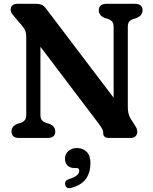

<svg xmlns="http://www.w3.org/2000/svg" viewBox="-20 -720 799 1002"><path d="M268.5 -34.5Q268.5 0 229 0H79.5Q40 0 40 -34.5Q40 -59.5 69 -73.5L88.5 -79Q103 -84.5 110 -93.8Q117 -103 117 -122V-522Q117 -546 112 -558.8Q107 -571.5 96.5 -584L56.5 -631Q46.5 -642.5 41 -650.8Q35.5 -659 35.5 -670.5Q35.5 -684 44.8 -692Q54 -700 69.5 -700H166.5Q185 -700 196.8 -695.5Q208.5 -691 221.5 -673.5L573 -210V-578Q573 -597 566.2 -606Q559.5 -615 544 -621L525 -626.5Q495.5 -640.5 495.5 -665.5Q495.5 -700 535 -700H684.5Q724 -700 724 -665.5Q724 -640.5 694.5 -626.5L675.5 -621Q660 -615 653.5 -606.2Q647 -597.5 647 -578V-161Q647 -124 662 -100L681 -71Q690 -57 693.2 -49.2Q696.5 -41.5 696.5 -32.5Q696.5 -18 687.2 -9Q678 0 662 0H548Q518.5 0 518.5 -26.5Q518.5 -38 513.2 -47.5Q508 -57 491.5 -79.5L191 -476V-122Q191 -102.5 197.8 -93.8Q204.5 -85 220 -79L239 -73.5Q268.5 -59.5 268.5 -34.5ZM370 157Q345 157 332 143.5Q319 130 319 108Q319 83.5 337.2 68Q355.5 52.5 381.5 52.5Q412 52.5 432 72Q452 91.5 452 131.5Q452 179.5 429.2 212.2Q406.5 245 354 260Q326 268.5 320.5 244.5Q315.5 222 341 214.5Q372 204.5 382.8 193.5Q393.5 182.5 393.5 170Q393.5 157 379 157Z"/></svg>

Font: Fraunces 72pt SuperSoft SemiBold
Style: Regular
Weight: 600
Version: Version 1.000;[b76b70a41]